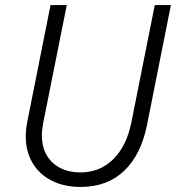

<svg xmlns="http://www.w3.org/2000/svg" viewBox="-20 -740 704 768"><path d="M83 -194.3Q83 -221.7 88.9 -251.5L182.1 -719.7H247.1L152.8 -248Q147.5 -220.2 147.5 -198.7Q147.5 -151.9 167.2 -118.4Q187 -85 221.9 -67.6Q256.8 -50.3 301.3 -50.3Q379.4 -50.3 432.9 -103Q486.3 -155.8 505.4 -250L599.1 -719.7H663.6L567.9 -239.7Q544.4 -121.6 476.8 -56.9Q409.2 7.8 302.2 7.8Q237.3 7.8 187.5 -17.1Q137.7 -42 110.4 -87.9Q83 -133.8 83 -194.3Z"/></svg>

Font: Reddit Sans Chocolate Light
Style: Italic
Weight: 300
Italic angle: -11.25°
Designer: Stephen Hutchings
Version: Version 1.013